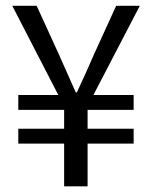

<svg xmlns="http://www.w3.org/2000/svg" viewBox="-20 -658 537 678"><path d="M206.5 0V-151H44.6V-203.5H206.5V-270H44.6V-322.5H185.9L23.4 -637.5H109.5L187.5 -466.8Q202.6 -433.8 217 -400.6Q231.3 -367.4 247.5 -331.9H251.5Q267.8 -367.4 283 -400.4Q298.1 -433.4 312.3 -466.8L390.2 -637.5H473.7L309.8 -322.5H451.9V-270H289.3V-203.5H451.9V-151H289.3V0Z"/></svg>

Font: SourceSans3VF
Style: Regular
Weight: 200
Designer: Paul D. Hunt
Foundry: Adobe
Version: Version 3.052;hotconv 1.1.0;makeotfexe 2.6.0